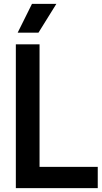

<svg xmlns="http://www.w3.org/2000/svg" viewBox="-20 -968 525 988"><path d="M61.5 0V-740H183.5V-109.5H483V0ZM71 -800 144.5 -948H270L178 -800Z"/></svg>

Font: Encode Sans Cnd SmBold
Style: Regular
Weight: 600
Width: 3
Designer: Multiple Designers
Foundry: Impallari Type
Version: Version 3.002; ttfautohint (v1.8.3) -l 8 -r 50 -G 200 -x 14 